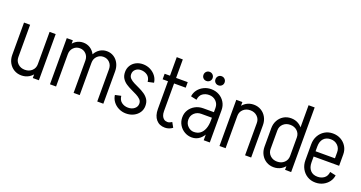

<svg xmlns="http://www.w3.org/2000/svg" viewBox="-40 -1319 3672 1954"><g transform="rotate(20 1796.0 -342.5)"><path d="M388 -500V0H322V-500ZM111 -500V-150H45V-500ZM111 -150Q111 -107 141 -79Q171 -51 216 -51L202 15Q157 15 121.5 -6.5Q86 -28 65.5 -65.5Q45 -103 45 -150ZM360 -150Q360 -103 339.5 -65.5Q319 -28 283 -6.5Q247 15 202 15L216 -51Q262 -51 292 -79Q322 -107 322 -150Z M508 0V-500H574V0ZM764 0V-350H830V0ZM535 -350Q535 -397 554.5 -434.5Q574 -472 607.5 -493.5Q641 -515 683 -515L669 -449Q629 -449 601.5 -421Q574 -393 574 -350ZM764 -350Q764 -393 737 -421Q710 -449 669 -449L683 -515Q725 -515 758.5 -493.5Q792 -472 811 -434.5Q830 -397 830 -350ZM1020 0V-350H1086V0ZM791 -350Q791 -397 810.5 -434.5Q830 -472 863.5 -493.5Q897 -515 939 -515L925 -449Q885 -449 857.5 -421Q830 -393 830 -350ZM1020 -350Q1020 -393 993 -421Q966 -449 925 -449L939 -515Q981 -515 1014.5 -493.5Q1048 -472 1067 -434.5Q1086 -397 1086 -350Z M1430 -125Q1430 -152 1412 -170Q1394 -188 1366 -202.5Q1338 -217 1306.5 -231.5Q1275 -246 1247 -264.5Q1219 -283 1201 -311Q1183 -339 1183 -380Q1183 -380 1189.5 -380Q1196 -380 1206 -380Q1216 -380 1226 -380Q1236 -380 1242.5 -380Q1249 -380 1249 -380Q1249 -353 1267 -335Q1285 -317 1313 -303Q1341 -289 1372.5 -274.5Q1404 -260 1432 -241Q1460 -222 1478 -194.5Q1496 -167 1496 -125Q1496 -125 1489.5 -125Q1483 -125 1473 -125Q1463 -125 1453 -125Q1443 -125 1436.5 -125Q1430 -125 1430 -125ZM1335 15V-48Q1376 -48 1403 -70Q1430 -92 1430 -125H1496Q1496 -85 1475 -53.5Q1454 -22 1417.5 -3.5Q1381 15 1335 15ZM1183 -380Q1183 -419 1202 -450Q1221 -481 1254.5 -498.5Q1288 -516 1329 -516V-453Q1295 -453 1272 -432.5Q1249 -412 1249 -380ZM1230 -138Q1235 -92 1265 -70Q1295 -48 1335 -48V15Q1292 15 1255 -3.5Q1218 -22 1194.5 -53.5Q1171 -85 1166 -124ZM1434 -363Q1429 -410 1399 -431.5Q1369 -453 1329 -453V-516Q1373 -516 1409.5 -497.5Q1446 -479 1469.5 -448Q1493 -417 1498 -377Z M1626 -139V-701L1692 -700V-139ZM1568 -440V-500H1818V-440ZM1626 -140H1692Q1692 -111 1700.5 -90.5Q1709 -70 1724.5 -59Q1740 -48 1762 -48L1757 15Q1696 15 1661 -26Q1626 -67 1626 -140ZM1809 -65 1838 -13Q1822 0 1800.5 7.5Q1779 15 1757 15L1762 -48Q1775 -48 1786.5 -53Q1798 -58 1809 -65Z M2173 0V-350H2239V0ZM2048 15V-45Q2088 -45 2115.5 -65Q2143 -85 2158 -123.5Q2173 -162 2173 -215H2211Q2211 -147 2190 -95Q2169 -43 2132.5 -14Q2096 15 2048 15ZM2048 15Q2005 15 1968.5 -6Q1932 -27 1910 -63.5Q1888 -100 1888 -145H1954Q1954 -102 1983 -73.5Q2012 -45 2048 -45ZM1888 -145Q1888 -191 1910.5 -226.5Q1933 -262 1971.5 -283Q2010 -304 2058 -304V-244Q2014 -244 1984 -216Q1954 -188 1954 -145ZM2058 -244V-304H2226V-244ZM2173 -215V-351H2211V-215ZM2239 -350H2173Q2173 -394 2143 -423Q2113 -452 2068 -452V-515Q2117 -515 2155.5 -493.5Q2194 -472 2216.5 -434.5Q2239 -397 2239 -350ZM1963 -362 1899 -376Q1904 -416 1927.5 -447Q1951 -478 1988 -496.5Q2025 -515 2068 -515V-452Q2028 -452 1998 -430.5Q1968 -409 1963 -362ZM1992 -576Q1971 -576 1957 -590Q1943 -604 1943 -625Q1943 -646 1957 -660.5Q1971 -675 1992 -675Q2013 -675 2027.5 -660.5Q2042 -646 2042 -625Q2042 -604 2027.5 -590Q2013 -576 1992 -576ZM2122 -576Q2101 -576 2087 -590Q2073 -604 2073 -625Q2073 -646 2087 -660.5Q2101 -675 2122 -675Q2143 -675 2157.5 -660.5Q2172 -646 2172 -625Q2172 -604 2157.5 -590Q2143 -576 2122 -576Z M2344 0V-500H2410V0ZM2621 0V-350H2687V0ZM2621 -350Q2621 -393 2591 -421Q2561 -449 2516 -449L2530 -515Q2575 -515 2610.5 -493.5Q2646 -472 2666.5 -434.5Q2687 -397 2687 -350ZM2372 -350Q2372 -397 2393 -434.5Q2414 -472 2449.5 -493.5Q2485 -515 2530 -515L2516 -449Q2470 -449 2440 -421Q2410 -393 2410 -350Z M3120 -499H3054V-700H3120ZM3054 0V-500H3120V0ZM2777 -150V-350H2843V-150ZM2843 -350H2777Q2777 -397 2797.5 -434.5Q2818 -472 2853.5 -493.5Q2889 -515 2934 -515L2948 -449Q2903 -449 2873 -421Q2843 -393 2843 -350ZM3092 -350H3054Q3054 -393 3024 -421Q2994 -449 2948 -449L2934 -515Q2979 -515 3015 -493.5Q3051 -472 3071.5 -434.5Q3092 -397 3092 -350ZM2843 -150Q2843 -107 2873 -79Q2903 -51 2948 -51L2934 15Q2889 15 2853.5 -6.5Q2818 -28 2797.5 -65.5Q2777 -103 2777 -150ZM3092 -150Q3092 -103 3071.5 -65.5Q3051 -28 3015 -6.5Q2979 15 2934 15L2948 -51Q2994 -51 3024 -79Q3054 -107 3054 -150Z M3221 -227V-284H3557V-227ZM3385 16V-47H3389V16ZM3215 -164V-335H3281V-164ZM3491 -284V-350H3557V-284ZM3557 -350H3491Q3491 -394 3461 -423Q3431 -452 3386 -452V-515Q3435 -515 3473.5 -493.5Q3512 -472 3534.5 -434.5Q3557 -397 3557 -350ZM3493 -137 3557 -123Q3552 -84 3528.5 -52.5Q3505 -21 3468.5 -2.5Q3432 16 3388 16V-47Q3428 -47 3458 -69Q3488 -91 3493 -137ZM3215 -335Q3215 -387 3237.5 -427.5Q3260 -468 3298.5 -491.5Q3337 -515 3386 -515V-452Q3337 -452 3309 -421.5Q3281 -391 3281 -335ZM3215 -164H3281Q3281 -109 3309 -78Q3337 -47 3386 -47V16Q3337 16 3298.5 -7.5Q3260 -31 3237.5 -71.5Q3215 -112 3215 -164Z"/></g></svg>

Font: Akshar Light Light
Style: Regular
Weight: 300
Version: Version 1.100